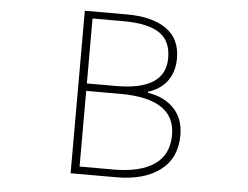

<svg xmlns="http://www.w3.org/2000/svg" viewBox="-51 -790 1103 854"><g transform="rotate(5 500.0 -363.0)"><path d="M293.9 0V-725.6H483.4Q594.7 -725.6 657.7 -681.6Q720.7 -637.7 720.7 -549.8Q720.7 -491.2 690.9 -449.7Q661.1 -408.2 605.5 -391.6V-386.7Q679.7 -375 722.7 -329.6Q765.6 -284.2 765.6 -210.9Q765.6 -109.4 694.3 -54.7Q623 0 497.1 0ZM331.1 -404.3H461.9Q681.6 -404.3 681.6 -547.9Q681.6 -626 629.4 -660.2Q577.1 -694.3 468.8 -694.3H331.1ZM331.1 -33.2H483.4Q600.6 -33.2 664.6 -76.7Q728.5 -120.1 728.5 -209Q728.5 -371.1 483.4 -371.1H331.1Z"/></g></svg>

Font: Gen Shin Gothic Monospace ExtraLight
Style: Regular
Weight: 200
Designer: [Source Han Sans]
Ryoko NISHIZUKA  (kana & ideographs); Paul D. Hunt (Latin, Greek & Cyrillic); Wenlong ZHANG  (bopomofo
Version: Version 1.002.20150607